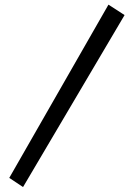

<svg xmlns="http://www.w3.org/2000/svg" viewBox="-20 -585 563 809"><path d="M504.9 -521.5 77.1 203.1 19 164.6 437 -565.4Z"/></svg>

Font: Parastoo Print
Style: Print-Bold
Weight: 700
Foundry: Saber Rastikerdar (saber.rastikerdar@gmail.com)
Version: Version 1.0.0-alpha3